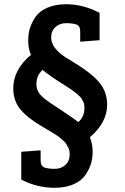

<svg xmlns="http://www.w3.org/2000/svg" viewBox="-20 -687 592 912"><path d="M407 -35Q420 -1 420 32Q420 65 412 91Q404 117 385.5 144.5Q367 172 329 188.5Q291 205 239 205Q156 205 81 166V34L173 27V75Q173 103 192 109Q211 115 240.5 115Q270 115 290.5 96.5Q311 78 311 47Q311 26 304 13.5Q297 1 293 -5.5Q289 -12 279 -20.5Q269 -29 263.5 -34Q258 -39 244 -47.5Q230 -56 224 -60Q193 -79 180 -86Q109 -128 76 -168.5Q43 -209 43 -268Q43 -355 127 -427Q114 -456 114 -491.5Q114 -527 122 -553Q130 -579 148.5 -606.5Q167 -634 205 -650.5Q243 -667 295 -667Q374 -667 453 -626V-496L361 -489V-537Q361 -565 342 -571Q323 -577 293.5 -577Q264 -577 243.5 -558.5Q223 -540 223 -509Q223 -460 289 -416Q298 -410 322 -396Q415 -340 452 -295Q489 -250 489 -190Q489 -105 407 -35ZM352 -107Q381 -133 381 -173Q381 -193 376 -202.5Q371 -212 368.5 -217Q366 -222 358 -229.5Q350 -237 346.5 -240.5Q343 -244 331 -252.5Q319 -261 313.5 -265Q308 -269 292 -279Q211 -330 182 -355Q153 -328 153 -289Q153 -269 158 -259.5Q163 -250 165.5 -245Q168 -240 176 -232.5Q184 -225 187.5 -221.5Q191 -218 203 -209.5Q215 -201 220.5 -197Q226 -193 242 -183Q258 -173 301 -143.5Q344 -114 352 -107Z"/></svg>

Font: Bree Serif
Style: Regular
Weight: 400
Designer: Veronika Burian, Jos Scaglione
Foundry: TypeTogether
Version: Version 1.001